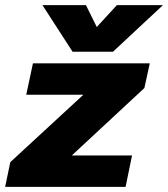

<svg xmlns="http://www.w3.org/2000/svg" viewBox="-25 -726 653 746"><path d="M140 -706H309L351 -621L429 -706H608L414 -525H257ZM15 -96 299 -358H77L103 -480H557L536 -384L254 -122H488L463 0H-5Z"/></svg>

Font: Prompt Bold
Style: Bold Italic
Weight: 700
Italic angle: -12°
Designer: Katatrad Team
Foundry: CadsonDemak
Version: Version 1.000